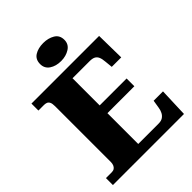

<svg xmlns="http://www.w3.org/2000/svg" viewBox="-258 -1059 1190 1190"><g transform="rotate(-45 337.5 -464.0)"><path d="M21 0V-61H72Q86 -61 95 -67.5Q104 -74 108.5 -85Q113 -96 113 -110V-599Q113 -623 107 -634.5Q101 -646 91 -649.5Q81 -653 70 -653H21V-714H614L617 -523H534L529 -573Q527 -600 520 -615.5Q513 -631 499.5 -638Q486 -645 462 -645H312V-407H548V-339H312V-69H491Q513 -69 527 -78Q541 -87 549.5 -103Q558 -119 561 -141L569 -191H651L644 0ZM338 -770Q293 -770 262.5 -790.5Q232 -811 232 -849Q232 -890 262.5 -909Q293 -928 338 -928Q381 -928 413 -909Q445 -890 445 -849Q445 -811 413 -790.5Q381 -770 338 -770Z"/></g></svg>

Font: Noto Serif Khmer Black
Style: Regular
Weight: 900
Version: Version 2.003